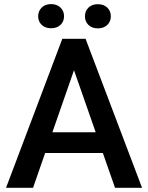

<svg xmlns="http://www.w3.org/2000/svg" viewBox="-20 -896 706 916"><path d="M223.6 -876.5Q251.5 -876.5 268.6 -859.9Q285.6 -843.3 285.6 -818.4Q285.6 -793.5 268.6 -777.3Q251.5 -761.2 223.6 -761.2Q195.8 -761.2 179 -777.3Q162.1 -793.5 162.1 -818.4Q162.1 -843.3 179 -859.9Q195.8 -876.5 223.6 -876.5ZM446.8 -876Q475.1 -876 491.9 -859.6Q508.8 -843.3 508.8 -817.9Q508.8 -793.5 491.9 -777.1Q475.1 -760.7 446.8 -760.7Q418.5 -760.7 401.9 -777.1Q385.3 -793.5 385.3 -817.9Q385.3 -843.3 401.9 -859.6Q418.5 -876 446.8 -876ZM8.8 0 277.3 -710.9H388.2L657.7 0H528.8L470.7 -166H195.3L137.7 0ZM230 -265.1H436.5L333 -561Z"/></svg>

Font: Mardoto Medium
Style: Regular
Weight: 500
Designer: Christian Robertson, Vahan Hovhannisyan
Foundry: Google
Version: Version 1.000